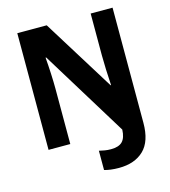

<svg xmlns="http://www.w3.org/2000/svg" viewBox="-132 -819 1006 1135"><g transform="rotate(-15 371.5 -251.5)"><path d="M455 211Q428 211 405.5 208Q383 205 366 200V82Q382 86 400 89Q418 92 438 92Q486 92 508 69.5Q530 47 532 -3L208 -531H204Q208 -485 210.5 -431Q213 -377 213 -341V0H80V-714H260L533 -274H536Q533 -318 531 -370.5Q529 -423 529 -458V-714H663V-9Q663 104 607.5 157.5Q552 211 455 211Z"/></g></svg>

Font: Noto Sans Armenian SemiCondensed
Style: Bold
Weight: 700
Width: 4
Designer: Monotype Design Team
Foundry: Monotype Imaging Inc.
Version: Version 2.008; ttfautohint (v1.8.4.7-5d5b)